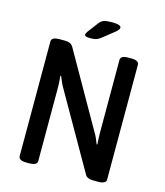

<svg xmlns="http://www.w3.org/2000/svg" viewBox="-126 -961 907 1058"><g transform="rotate(15 327.5 -432.5)"><path d="M127 2Q102 2 91 -4.5Q80 -11 80 -23V-677Q80 -702 126 -702H153Q173 -702 184.5 -697Q196 -692 204 -679L443 -259Q452 -245 459.5 -228Q467 -211 473 -195L477 -196Q476 -211 475 -228.5Q474 -246 474 -266V-677Q474 -689 484.5 -695.5Q495 -702 520 -702H533Q558 -702 568.5 -695.5Q579 -689 579 -677V-23Q579 2 533 2H506Q471 2 460 -18L216 -445Q208 -458 200.5 -475Q193 -492 186 -509L182 -508Q184 -492 185 -474.5Q186 -457 186 -438V-23Q186 -11 175 -4.5Q164 2 139 2ZM285 -751Q255 -751 255 -763Q255 -771 265 -784L309 -842Q321 -857 335.5 -862Q350 -867 379 -867Q433 -867 433 -850Q433 -843 427 -835.5Q421 -828 404 -815L346 -769Q332 -758 319.5 -754.5Q307 -751 285 -751Z"/></g></svg>

Font: Asap Semi Condensed Medium
Style: Regular
Weight: 500
Width: 4
Designer: Pablo Cosgaya
Foundry: Omnibus-Type
Version: Version 3.001; ttfautohint (v1.8.4.7-5d5b)